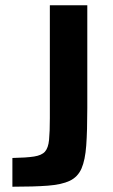

<svg xmlns="http://www.w3.org/2000/svg" viewBox="-20 -708 429 728"><path d="M27 0V-109Q80 -110 109 -114.5Q138 -119 150.5 -133Q163 -147 166 -177.5Q169 -208 169 -260V-688H311V-298Q311 -212 307 -156.5Q303 -101 289 -69Q275 -37 244.5 -22.5Q214 -8 161.5 -4Q109 0 27 0Z"/></svg>

Font: Saira Thin SemiBold
Style: Regular
Weight: 600
Version: Version 1.101